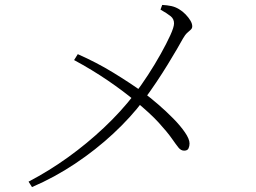

<svg xmlns="http://www.w3.org/2000/svg" viewBox="-20 -752 1040 780"><path d="M110 8 96 -14Q180 -58 257 -113.5Q334 -169 402.5 -233.5Q471 -298 526 -369Q553 -404 581 -447Q609 -490 633 -533Q657 -576 672 -609Q687 -642 687 -657Q687 -675 673.5 -686Q660 -697 632 -713L639 -732Q659 -731 675.5 -727.5Q692 -724 707 -715Q722 -706 734 -693.5Q746 -681 753.5 -668.5Q761 -656 761 -645Q761 -637 755 -631.5Q749 -626 740.5 -618.5Q732 -611 723 -595Q716 -582 700 -554.5Q684 -527 662 -491Q640 -455 614.5 -417Q589 -379 563 -344Q511 -275 440 -209Q369 -143 285 -87Q201 -31 110 8ZM281 -508 296 -532Q373 -498 440 -457Q507 -416 563 -376Q590 -356 622.5 -328Q655 -300 684 -270.5Q713 -241 731.5 -214Q750 -187 750 -169Q750 -159 746 -149.5Q742 -140 728 -140Q715 -140 705 -152.5Q695 -165 677.5 -190Q660 -215 625.5 -253Q591 -291 530 -341Q481 -382 418 -425Q355 -468 281 -508Z"/></svg>

Font: Noto Serif TC
Style: Regular
Weight: 200
Designer: Ryoko NISHIZUKA 西塚涼子 (kana & ideographs); Frank Grießhammer (Latin, Greek & Cyrillic); Wenlong ZHANG 张文龙 (bopomofo); San
Foundry: Adobe
Version: Version 2.001;hotconv 1.1.0;makeotfexe 2.6.0